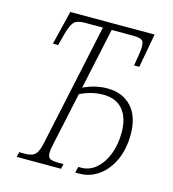

<svg xmlns="http://www.w3.org/2000/svg" viewBox="-107 -802 801 891"><g transform="rotate(15 293.5 -357.0)"><path d="M55 0 60 -24H86Q110 -24 124 -30Q138 -36 147 -53.5Q156 -71 163 -108L286 -683H199Q161 -683 147 -667Q133 -651 122 -611L106 -551H81L121 -714H526L496 -551H471L481 -611Q487 -652 480 -667.5Q473 -683 434 -683H328L265 -389Q322 -416 380 -416Q453 -416 496 -369.5Q539 -323 539 -237Q539 -167 514.5 -113.5Q490 -60 448 -30Q406 0 355 0H336L343 -29H357Q397 -29 428.5 -56.5Q460 -84 478 -130.5Q496 -177 496 -235Q496 -306 463 -344.5Q430 -383 369 -383Q314 -383 258 -356L205 -109Q197 -75 197 -57Q197 -36 209 -30Q221 -24 246 -24H273L268 0Z"/></g></svg>

Font: Noto Serif ExtraCondensed ExtraLight
Style: Italic
Weight: 200
Width: 2
Italic angle: -12°
Designer: Monotype Design Team
Foundry: Monotype Imaging Inc.
Version: Version 2.014; ttfautohint (v1.8.4.7-5d5b)